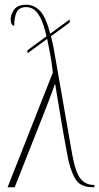

<svg xmlns="http://www.w3.org/2000/svg" viewBox="-20 -790 419 810"><path d="M203 -484Q198 -528 191.5 -563Q185 -598 179 -626L96 -565V-578L176 -637Q164 -690 150 -716Q136 -742 121.5 -751Q107 -760 91 -760Q61 -760 50.5 -739Q40 -718 40 -681Q31 -683 28 -691Q25 -699 25 -708Q25 -729 39.5 -749.5Q54 -770 91 -770Q123 -770 148 -745Q173 -720 192 -648L274 -708V-695L195 -637Q199 -621 203 -603.5Q207 -586 210 -566L284 -142Q298 -63 319.5 -36.5Q341 -10 374 -10H378V0H374Q323 0 302.5 -28.5Q282 -57 269 -112Q267 -121 261.5 -150Q256 -179 249 -219Q242 -259 235 -301Q228 -343 222 -379Q216 -415 213 -434H211Q200 -401 185.5 -364Q171 -327 159 -296L42 0H12Z"/></svg>

Font: Noto Serif Display ExtraCondensed Thin
Style: Regular
Weight: 100
Width: 2
Designer: Monotype Design Team
Foundry: Monotype Imaging Inc.
Version: Version 2.009